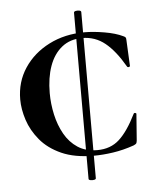

<svg xmlns="http://www.w3.org/2000/svg" viewBox="-50 -611 630 763"><g transform="rotate(-5 265.0 -230.0)"><path d="M273 102V-561Q273 -566 280.5 -567.5Q288 -569 295 -567.5Q302 -566 302 -561V102Q302 106 295 107.5Q288 109 280.5 107.5Q273 106 273 102ZM308 -480Q343 -480 387 -472.5Q431 -465 460 -451Q467 -448 469 -445Q471 -442 471 -434L476 -331Q476 -328 471 -327Q466 -326 464 -330Q427 -394 387.5 -426Q348 -458 296 -458Q248 -458 215 -431.5Q182 -405 165.5 -358.5Q149 -312 149 -251Q149 -208 158.5 -165Q168 -122 188 -86.5Q208 -51 240 -30Q272 -9 318 -9Q371 -9 406 -41Q441 -73 474 -140Q476 -144 480.5 -143Q485 -142 485 -139L477 -33Q476 -25 474 -22Q472 -19 463 -15Q420 0 379 6Q338 12 303 12Q226 12 173.5 -11.5Q121 -35 89.5 -73Q58 -111 44 -154Q30 -197 30 -236Q30 -306 66.5 -361Q103 -416 166 -448Q229 -480 308 -480Z"/></g></svg>

Font: Cormorant
Style: Bold
Weight: 700
Designer: Christian Thalmann (Catharsis Fonts)
Foundry: Catharsis Fonts
Version: Version 4.000